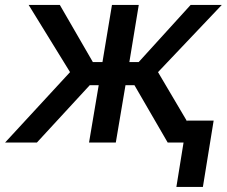

<svg xmlns="http://www.w3.org/2000/svg" viewBox="-29 -565 899 761"><path d="M-8.9 0H117.2L326.7 -227.3H362.2L323.9 0H430L468.4 -227.3H503.9L635.7 0H698.5L670.1 175.8H775.2L817.8 -87H712.7L712.4 -84.2L597.3 -279.1L850.1 -545.5H726.6L520.6 -318.9H483.7L521 -545.5H414.8L377.1 -318.9H339.1L208.1 -545.5H84.5L248.6 -279.1Z"/></svg>

Font: Magic Ui Pro Medium
Style: Italic
Weight: 500
Italic angle: -9.39999°
Designer: Stefan Endress, Andreas Faust
Version: Version 1.000;FEAKit 1.0